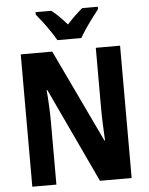

<svg xmlns="http://www.w3.org/2000/svg" viewBox="-61 -982 799 1032"><g transform="rotate(-5 338.5 -466.5)"><path d="M607 0H436L197 -510H193Q197 -463 199 -418Q201 -373 201 -337V0H71V-714H241L479 -213H482Q480 -257 478 -301.5Q476 -346 476 -380V-714H607ZM274 -773Q263 -793 244.5 -820.5Q226 -848 206 -874.5Q186 -901 170 -920V-933H255Q275 -918 295.5 -897.5Q316 -877 338 -852Q383 -901 422 -933H506V-920Q491 -901 471.5 -875Q452 -849 433.5 -821.5Q415 -794 403 -773Z"/></g></svg>

Font: Noto Sans Myanmar UI Condensed
Style: Bold
Weight: 700
Width: 3
Designer: Monotype Design Team
Foundry: Monotype Imaging Inc.
Version: Version 2.103; ttfautohint (v1.8.4.7-5d5b)